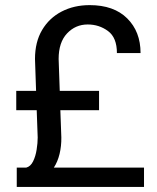

<svg xmlns="http://www.w3.org/2000/svg" viewBox="-20 -741 622 761"><path d="M372.6 -304.2H219.2L223.1 -196.3Q223.6 -162.1 216.1 -130.9Q208.5 -99.6 193.4 -76.7H550.8V0H46.4V-76.7H84Q101.1 -81.1 111.1 -101.3Q121.1 -121.6 125.2 -147.9Q129.4 -174.3 129.4 -195.8L125.5 -304.2H44.4V-380.9H123L118.7 -507.3Q118.7 -574.7 147 -622.3Q175.3 -669.9 224.4 -695.3Q273.4 -720.7 335.4 -720.7Q431.2 -720.7 484.1 -668.2Q537.1 -615.7 537.1 -530.8H443.4Q443.4 -591.8 408.2 -617.9Q373 -644 327.6 -644Q279.3 -644 245.8 -608.6Q212.4 -573.2 212.4 -507.3L216.8 -380.9H372.6Z"/></svg>

Font: Vazirmatn RD
Style: Regular
Weight: 400
Designer: Saber Rastikerdar
Foundry: Saber Rastikerdar
Version: Version 32.102